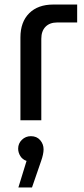

<svg xmlns="http://www.w3.org/2000/svg" viewBox="-20 -530 372 846"><path d="M70 0V-365Q70 -433 108.5 -471.5Q147 -510 215 -510H320V-431H232Q199 -431 180.5 -412Q162 -393 162 -359V0ZM61 296 97 179Q79 173 69.5 157.5Q60 142 60 125Q60 102 76.5 86Q93 70 116 70Q142 70 157 87.5Q172 105 172 128Q172 149 161 180L121 296Z"/></svg>

Font: MuseoModerno Thin
Style: Regular
Weight: 400
Version: Version 1.003